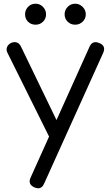

<svg xmlns="http://www.w3.org/2000/svg" viewBox="-20 -775 585 1034"><path d="M185 239Q177 239 165 234Q128 217 145 181L462 -523Q478 -559 515 -543Q552 -528 536 -491L218 213Q207 239 185 239ZM299 -19Q282 -11 268 -16.5Q254 -22 245 -38L20 -491Q12 -507 18 -521.5Q24 -536 40 -544Q57 -551 71 -546Q85 -541 93 -524L312 -71Q321 -55 318 -40.5Q315 -26 299 -19ZM172 -642Q147 -642 131 -658Q115 -674 115 -698Q115 -721 131 -738Q147 -755 172 -755Q195 -755 211.5 -738Q228 -721 228 -698Q228 -674 211.5 -658Q195 -642 172 -642ZM385 -642Q361 -642 344.5 -658Q328 -674 328 -698Q328 -721 344.5 -738Q361 -755 385 -755Q408 -755 425 -738Q442 -721 442 -698Q442 -674 425 -658Q408 -642 385 -642Z"/></svg>

Font: Comfortaa Medium
Style: Regular
Weight: 500
Designer: Johan Aakerlund
Foundry: Johan Aakerlund
Version: Version 3.104; ttfautohint (v1.8.1.43-b0c9)